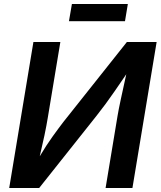

<svg xmlns="http://www.w3.org/2000/svg" viewBox="-20 -937 801 957"><path d="M640.1 0H506.3L565.9 -359.4Q570.8 -389.6 582.5 -443.8Q594.2 -498 609.4 -566.9Q577.1 -519.5 552.7 -484.1Q528.3 -448.7 506.3 -418.9Q484.4 -389.2 460.4 -358.9L175.3 0H25.9L146.5 -727.5H280.8L217.8 -348.1Q212.4 -314.5 201.7 -262.9Q190.9 -211.4 178.2 -158.2Q211.9 -214.4 242.2 -256.6Q272.5 -298.8 295.9 -329.1L612.3 -727.5H760.7ZM617.2 -917 603 -831.5H323.7L338.4 -917Z"/></svg>

Font: Inter Semi Bold
Style: Italic
Weight: 600
Italic angle: -9.39999°
Designer: Rasmus Andersson
Foundry: rsms
Version: Version 4.000;git-3c8e0fc